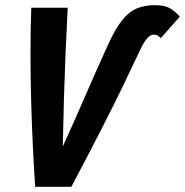

<svg xmlns="http://www.w3.org/2000/svg" viewBox="-20 -723 716 743"><path d="M116 0Q111 -75 107 -160.5Q103 -246 100.5 -336Q98 -426 98 -517Q98 -608 101 -693H242Q237 -598 233.5 -514Q230 -430 227.5 -344Q225 -258 223 -156Q262 -242 291 -308.5Q320 -375 345.5 -433Q371 -491 398 -550Q426 -611 452 -644Q478 -677 508.5 -690Q539 -703 580 -703Q599 -703 613.5 -700Q628 -697 642.5 -688Q657 -679 676 -659L602 -575Q595 -583 589 -586Q583 -589 576 -589Q561 -589 548 -573Q535 -557 524 -533Q513 -509 501 -485Q479 -439 460.5 -400Q442 -361 422.5 -322Q403 -283 380 -238Q357 -193 327 -135Q297 -77 256 0Z"/></svg>

Font: Ubuntu Sans Mono
Style: Italic
Weight: 400
Italic angle: -13.5°
Monospace: yes
Designer: Dalton Maag Ltd
Foundry: Dalton Maag Ltd
Version: Version 1.006